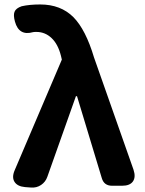

<svg xmlns="http://www.w3.org/2000/svg" viewBox="-20 -832 648 860"><path d="M119 8 92 6Q58 3 45 -17.5Q32 -38 46 -70L257 -565L253 -582Q240 -634 211 -661.5Q182 -689 143 -689Q132 -689 128 -688Q65 -670 47 -735Q39 -764 45 -779Q51 -795 77 -804Q112 -812 160 -812Q252 -812 309 -755Q364 -699 401 -575L578 -72Q589 -39 575.5 -19.5Q562 0 527 0H524H482Q446 0 436 -34L325 -401H320L192 -40Q184 -17 164 -3.5Q144 10 119 8Z"/></svg>

Font: GenSenRounded TW B
Style: Regular
Weight: 700
Version: Version 1.501;PS 1;hotconv 16.6.51;makeotf.lib2.5.65220